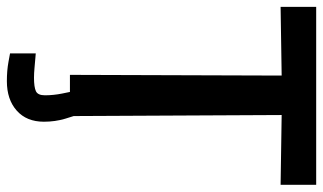

<svg xmlns="http://www.w3.org/2000/svg" viewBox="-212 -532 918 545"><g transform="rotate(90 246.5 -260.0)"><path d="M187 0 189 -601 -6 -598V-699H499V-598L301 -601L304 0ZM205 179Q175 179 150.5 174.5Q126 170 126 170V97Q126 97 138 98Q150 99 166.5 100.5Q183 102 195 102Q222 102 233.5 96.5Q245 91 245 71Q245 47 240 22Q235 -3 233 -12L299 -24Q303 -15 311.5 13.5Q320 42 320 74Q320 123 288.5 151Q257 179 205 179Z"/></g></svg>

Font: Ruda
Style: Bold
Weight: 700
Designer: Mariela Monsalve and Angelina Sanchez
Foundry: Mariela Monsalve and Angelina Sanchez
Version: Version 2.000